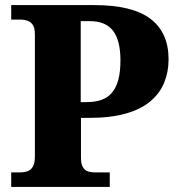

<svg xmlns="http://www.w3.org/2000/svg" viewBox="-20 -734 692 754"><path d="M24 0V-57H59Q75 -57 88 -61.5Q101 -66 109 -79.5Q117 -93 117 -120V-598Q117 -624 109 -636Q101 -648 88.5 -652.5Q76 -657 63 -657H24V-714H350Q500 -714 571 -660Q642 -606 642 -501Q642 -452 625 -410Q608 -368 571 -336.5Q534 -305 474 -288Q414 -271 328 -271H298V-115Q298 -90 305.5 -77.5Q313 -65 325 -61Q337 -57 351 -57H411V0ZM319 -333Q354 -333 379 -342Q404 -351 420.5 -371Q437 -391 445 -422Q453 -453 453 -497Q453 -575 424 -613Q395 -651 333 -651H297V-333Z"/></svg>

Font: Noto Serif Khmer ExtraBold
Style: Regular
Weight: 800
Version: Version 2.003